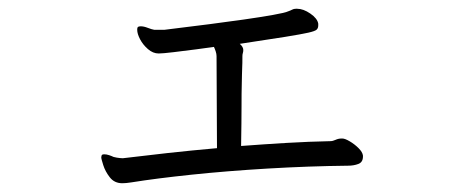

<svg xmlns="http://www.w3.org/2000/svg" viewBox="-20 -422 1040 438"><path d="M808 -65Q808 -52 797.5 -48Q787 -44 774 -44Q684 -43 591 -37.5Q498 -32 417 -23.5Q336 -15 280 -6Q273 -5 268.5 -4.5Q264 -4 259 -4Q241 -4 230.5 -17.5Q220 -31 215.5 -45.5Q211 -60 211 -62Q211 -67 213 -69Q215 -70 218 -70Q223 -70 229 -68Q235 -66 239 -64Q247 -62 253 -61.5Q259 -61 260 -61Q309 -67 363.5 -73Q418 -79 475 -84L474 -294Q474 -299 472 -305Q470 -311 468 -315Q455 -313 428 -309.5Q401 -306 376 -303Q351 -300 342 -300Q329 -300 317.5 -310Q306 -320 299.5 -332.5Q293 -345 293 -354Q293 -360 295.5 -361Q298 -362 301 -362Q308 -362 317 -358.5Q326 -355 332 -354H355Q362 -355 391 -358.5Q420 -362 459 -367Q498 -372 536.5 -377.5Q575 -383 603 -388Q631 -393 637 -396Q643 -398 646.5 -400Q650 -402 655 -402H658Q672 -402 688 -391Q704 -380 706 -368V-364Q706 -358 702.5 -354.5Q699 -351 683.5 -347.5Q668 -344 631 -338Q594 -332 527 -322Q535 -315 535 -308Q535 -304 534 -301Q533 -298 533 -294Q533 -276 532.5 -268Q532 -260 532 -252Q532 -244 531.5 -228Q531 -212 531 -179.5Q531 -147 530 -89Q583 -93 634 -96Q685 -99 734 -100Q739 -100 745.5 -103Q752 -106 759 -106H761Q767 -106 778 -99.5Q789 -93 798 -84Q807 -75 808 -67Z"/></svg>

Font: Moon Stars Kai T
Style: Regular
Weight: 400
Designer: GuiWonder
Version: Version 1.101